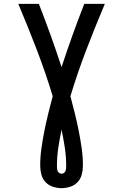

<svg xmlns="http://www.w3.org/2000/svg" viewBox="-20 -755 640 998"><path d="M300 223Q277 223 254.5 215.5Q232 208 216.5 191.5Q201 175 195 152Q189 129 189 106Q189 60 195.5 14.5Q202 -31 211 -76Q220 -121 231 -165.5Q242 -210 254 -255Q217 -377 171 -497Q125 -617 75 -735H182Q214 -653 243.5 -571Q273 -489 300 -406Q327 -489 356.5 -571Q386 -653 418 -735H525Q475 -617 429 -497Q383 -377 346 -255Q358 -210 369 -165.5Q380 -121 389 -76Q398 -31 404.5 14.5Q411 60 411 106Q411 129 405 152Q399 175 383.5 191.5Q368 208 345.5 215.5Q323 223 300 223ZM300 148Q307 148 312.5 144Q318 140 320.5 133.5Q323 127 323.5 120.5Q324 114 324 107Q324 60 317 13Q310 -34 300 -81Q290 -34 283 13Q276 60 276 107Q276 114 276.5 120.5Q277 127 279.5 133.5Q282 140 287.5 144Q293 148 300 148Z"/></svg>

Font: Iosevka Aile Semibold
Style: Regular
Weight: 600
Designer: Belleve Invis
Foundry: Belleve Invis
Version: Version 31.1.0; ttfautohint (v1.8.4)